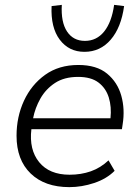

<svg xmlns="http://www.w3.org/2000/svg" viewBox="-20 -761 568 789"><path d="M265 8Q164 8 106 -48Q48 -104 48 -203Q48 -281 78.5 -347Q109 -413 165.5 -453.5Q222 -494 302 -494Q377 -494 420 -458.5Q463 -423 478.5 -367.5Q494 -312 484 -250L481 -230H109Q99 -146 141 -94.5Q183 -43 266 -43Q313 -43 353 -57Q393 -71 426 -102L451 -59Q418 -26 367 -9Q316 8 265 8ZM301 -445Q244 -445 206 -420Q168 -395 146 -356Q124 -317 116 -275H434Q439 -322 427 -360.5Q415 -399 384.5 -422Q354 -445 301 -445ZM327 -548Q263 -548 225.5 -598Q188 -648 192 -736L234 -741Q230 -670 255.5 -631.5Q281 -593 329 -593Q377 -593 408 -631.5Q439 -670 449 -741L490 -736Q478 -648 435 -598Q392 -548 327 -548Z"/></svg>

Font: Nunito Sans Light
Style: Italic
Weight: 300
Italic angle: -9°
Designer: Vernon Adams
Foundry: Vernon Adams
Version: Version 3.006; ttfautohint (v1.8.3)